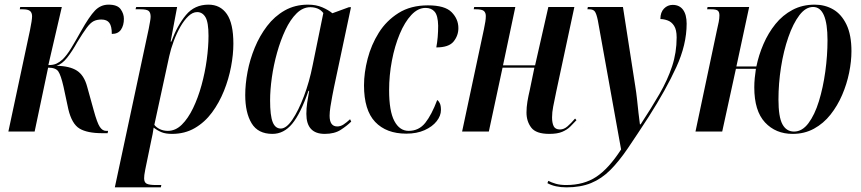

<svg xmlns="http://www.w3.org/2000/svg" viewBox="-20 -566 3704 826"><path d="M420 7Q355 7 322 -13Q289 -33 274 -96L253 -194Q242 -242 231 -258.5Q220 -275 187 -275L129 0H16L109 -436Q118 -480 118 -496Q118 -511 109.5 -518.5Q101 -526 77 -526H65L67 -536H246L188 -286Q210 -286 223.5 -292.5Q237 -299 250 -311Q268 -329 286 -358.5Q304 -388 328 -431Q364 -495 388.5 -520.5Q413 -546 447 -546Q485 -546 499 -526.5Q513 -507 513 -485Q513 -457 500.5 -438.5Q488 -420 461 -420Q461 -453 450.5 -467.5Q440 -482 416 -482Q397 -482 383 -475Q369 -468 353 -446.5Q337 -425 312 -384Q291 -346 269 -318Q247 -290 223 -283Q280 -282 311 -262Q342 -242 355 -193L383 -92Q398 -37 409.5 -20Q421 -3 436 -3H445L443 7Z M620 -443Q623 -460 625.5 -473Q628 -486 628 -494Q628 -512 619.5 -519Q611 -526 584 -526H563L566 -536H742L714 -387H717Q743 -457 780 -501.5Q817 -546 877 -546Q928 -546 956 -505.5Q984 -465 984 -378Q984 -332 974 -279Q964 -226 943.5 -175Q923 -124 892 -82Q861 -40 818 -15Q775 10 720 10Q693 10 675.5 3Q658 -4 641 -17Q639 -1 636.5 11Q634 23 631 37L605 163Q602 178 601 186.5Q600 195 600 201Q600 219 611.5 224.5Q623 230 651 230H674L672 240H474ZM702 -3Q735 -3 762 -29.5Q789 -56 810.5 -100.5Q832 -145 847 -199.5Q862 -254 869.5 -309.5Q877 -365 877 -412Q877 -470 864 -492Q851 -514 828 -514Q809 -514 790.5 -496.5Q772 -479 756 -451Q740 -423 727.5 -389.5Q715 -356 708 -324L644 -29Q652 -18 667.5 -10.5Q683 -3 702 -3Z M1152 10Q1090 10 1062.5 -35.5Q1035 -81 1035 -157Q1035 -204 1045 -257Q1055 -310 1076 -361Q1097 -412 1129 -454Q1161 -496 1205 -521Q1249 -546 1305 -546Q1340 -546 1366.5 -534.5Q1393 -523 1410 -509L1481 -535H1490L1417 -191Q1414 -176 1409.5 -153Q1405 -130 1401.5 -107Q1398 -84 1398 -68Q1398 -22 1431 -22Q1445 -22 1458 -30.5Q1471 -39 1486 -53L1491 -43Q1473 -25 1446 -7.5Q1419 10 1377 10Q1298 10 1298 -76Q1298 -100 1301.5 -123.5Q1305 -147 1310 -175H1307Q1273 -77 1237 -33.5Q1201 10 1152 10ZM1188 -13Q1212 -13 1238 -51.5Q1264 -90 1287.5 -152Q1311 -214 1325 -285L1371 -510Q1360 -524 1345.5 -529.5Q1331 -535 1315 -535Q1283 -535 1256 -508.5Q1229 -482 1208 -437.5Q1187 -393 1172 -339.5Q1157 -286 1149.5 -232.5Q1142 -179 1142 -134Q1142 -69 1153 -41Q1164 -13 1188 -13Z M1728 9Q1642 9 1594 -41.5Q1546 -92 1546 -199Q1546 -253 1561.5 -313Q1577 -373 1609.5 -425Q1642 -477 1694.5 -510Q1747 -543 1821 -543Q1894 -543 1923 -513.5Q1952 -484 1952 -445Q1952 -413 1931.5 -387.5Q1911 -362 1857 -362Q1861 -383 1863 -406.5Q1865 -430 1865 -456Q1864 -499 1850 -515.5Q1836 -532 1811 -532Q1778 -532 1749.5 -501.5Q1721 -471 1699.5 -419.5Q1678 -368 1666 -305Q1654 -242 1654 -178Q1654 -88 1676.5 -45.5Q1699 -3 1738 -3Q1782 -3 1809.5 -37.5Q1837 -72 1861 -136Q1867 -132 1872 -122Q1877 -112 1877 -93Q1877 -68 1858.5 -44.5Q1840 -21 1806.5 -6Q1773 9 1728 9Z M2343 10Q2286 10 2265.5 -17Q2245 -44 2245 -82Q2245 -105 2249 -129Q2253 -153 2259 -178L2279 -275H2142L2083 0H1968L2062 -441Q2066 -460 2068 -473Q2070 -486 2070 -497Q2070 -511 2062 -518.5Q2054 -526 2027 -526H2018L2020 -536H2197L2144 -285H2282L2339 -536H2451L2373 -172Q2365 -133 2360 -108Q2355 -83 2355 -61Q2355 -37 2362 -23Q2369 -9 2389 -9Q2406 -9 2421.5 -22.5Q2437 -36 2454 -56L2460 -49Q2447 -35 2433.5 -21.5Q2420 -8 2399 1Q2378 10 2343 10Z M2417 240Q2368 240 2335 222L2339 212Q2352 219 2371 224.5Q2390 230 2416 230Q2492 230 2545.5 194.5Q2599 159 2652 77L2552 -478Q2546 -507 2539 -516.5Q2532 -526 2515 -526H2507L2509 -536H2660L2713 -195Q2717 -171 2720.5 -139.5Q2724 -108 2727 -79Q2730 -50 2733 -31H2736Q2782 -101 2817 -161.5Q2852 -222 2871.5 -281Q2891 -340 2891 -405Q2891 -438 2880 -455Q2869 -472 2852.5 -478Q2836 -484 2821 -484Q2821 -513 2836.5 -529Q2852 -545 2874 -545Q2903 -545 2918.5 -524Q2934 -503 2934 -464Q2934 -374 2889.5 -277Q2845 -180 2771 -64Q2721 13 2682 70.5Q2643 128 2605.5 165.5Q2568 203 2523 221.5Q2478 240 2417 240Z M3390 10Q3317 10 3271 -39.5Q3225 -89 3225 -190Q3225 -210 3227 -230.5Q3229 -251 3232 -270H3146L3087 0H2972L3064 -435Q3069 -456 3072 -471.5Q3075 -487 3075 -500Q3075 -515 3067.5 -520.5Q3060 -526 3040 -526H3022L3024 -536H3203L3148 -280H3234Q3244 -329 3264.5 -376.5Q3285 -424 3316 -462.5Q3347 -501 3389.5 -523.5Q3432 -546 3485 -546Q3529 -546 3564.5 -525.5Q3600 -505 3621.5 -460.5Q3643 -416 3643 -346Q3643 -302 3633 -253Q3623 -204 3603 -157.5Q3583 -111 3553 -73Q3523 -35 3482 -12.5Q3441 10 3390 10ZM3396 0Q3431 0 3458 -36Q3485 -72 3503 -130.5Q3521 -189 3530.5 -258Q3540 -327 3540 -393Q3540 -536 3478 -536Q3446 -536 3419 -500.5Q3392 -465 3371.5 -406Q3351 -347 3340 -277Q3329 -207 3329 -138Q3329 -63 3346 -31.5Q3363 0 3396 0Z"/></svg>

Font: Noto Serif Display ExtraCondensed SemiBold
Style: Italic
Weight: 600
Width: 2
Italic angle: -12°
Designer: Monotype Design Team
Foundry: Monotype Imaging Inc.
Version: Version 2.009